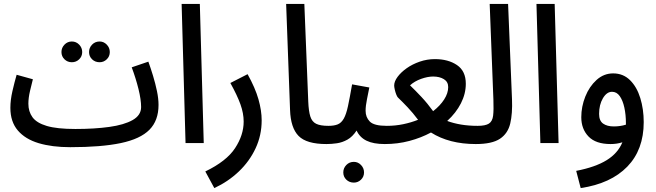

<svg xmlns="http://www.w3.org/2000/svg" viewBox="-20 -731 3351 981"><path d="M339 21Q246 21 177.5 0.5Q109 -20 71 -64.5Q33 -109 33 -180Q33 -220 43.5 -265.5Q54 -311 65 -349L148 -326Q142 -303 133.5 -267Q125 -231 125 -201Q125 -161 146 -132Q167 -103 219 -87.5Q271 -72 365 -72Q463 -72 538.5 -82.5Q614 -93 657.5 -117.5Q701 -142 701 -184Q701 -222 687.5 -276.5Q674 -331 653 -387L738 -416Q750 -383 762 -343.5Q774 -304 782 -265.5Q790 -227 790 -195Q790 -115 743.5 -68Q697 -21 597.5 0Q498 21 339 21ZM347 -413Q325 -413 309.5 -428Q294 -443 294 -465Q294 -487 309.5 -503Q325 -519 347 -519Q369 -519 384.5 -503Q400 -487 400 -465Q400 -443 384.5 -428Q369 -413 347 -413ZM489 -413Q466 -413 450.5 -428Q435 -443 435 -465Q435 -487 450.5 -503Q466 -519 489 -519Q510 -519 525.5 -503Q541 -487 541 -465Q541 -443 525.5 -428Q510 -413 489 -413Z M928 0 908 -711H1001L1021 0Z M1075 230 1029 145Q1137 93 1181 26Q1225 -41 1225 -110Q1225 -152 1208.5 -198Q1192 -244 1157 -307L1245 -352Q1284 -282 1300.5 -224Q1317 -166 1317 -116Q1317 -40 1286 26.5Q1255 93 1200.5 145Q1146 197 1075 230Z M1648 5Q1546 5 1505.5 -36.5Q1465 -78 1462 -169L1442 -711H1535L1555 -212Q1557 -163 1565.5 -136Q1574 -109 1595.5 -98.5Q1617 -88 1658 -88Q1682 -88 1693.5 -75.5Q1705 -63 1705 -43Q1705 -23 1691 -9Q1677 5 1648 5Z M1648 5 1658 -88Q1687 -88 1705.5 -95.5Q1724 -103 1736.5 -125Q1749 -147 1758 -189Q1767 -231 1779 -300L1867 -284Q1862 -258 1855 -224Q1848 -190 1848 -165Q1848 -132 1869.5 -110Q1891 -88 1956 -88Q1981 -88 1992 -75.5Q2003 -63 2003 -43Q2003 -23 1989.5 -9Q1976 5 1946 5Q1888 5 1853 -12Q1818 -29 1802 -64Q1781 -32 1755 -17.5Q1729 -3 1701.5 1Q1674 5 1648 5ZM1788 202Q1765 202 1749.5 187Q1734 172 1734 150Q1734 128 1749.5 112Q1765 96 1788 96Q1809 96 1824.5 112Q1840 128 1840 150Q1840 172 1824.5 187Q1809 202 1788 202Z M1946 5 1956 -88Q2000 -88 2040.5 -96.5Q2081 -105 2116 -119Q2090 -154 2062.5 -183Q2035 -212 2013 -233Q2009 -237 2004.5 -248.5Q2000 -260 1997 -273.5Q1994 -287 1994 -294Q1994 -315 2011.5 -338.5Q2029 -362 2058 -382.5Q2087 -403 2124.5 -416Q2162 -429 2202 -429Q2270 -429 2315 -398.5Q2360 -368 2360 -303Q2360 -252 2335 -203Q2310 -154 2265 -113Q2297 -101 2336 -94.5Q2375 -88 2421 -88Q2445 -88 2456.5 -76Q2468 -64 2468 -43Q2468 -21 2453 -8Q2438 5 2411 5Q2275 5 2182 -54Q2132 -27 2072 -11Q2012 5 1946 5ZM2075 -295Q2103 -268 2133.5 -235.5Q2164 -203 2193 -163Q2229 -191 2249.5 -223Q2270 -255 2270 -286Q2270 -313 2248 -326.5Q2226 -340 2193 -340Q2165 -340 2131.5 -328Q2098 -316 2075 -295Z M2411 5 2420 -88Q2460 -88 2478 -99.5Q2496 -111 2499.5 -140Q2503 -169 2501 -221L2482 -711H2576L2596 -224Q2599 -151 2587 -100Q2575 -49 2534.5 -22Q2494 5 2411 5Z M2741 0 2721 -711H2814L2834 0Z M2947 230 2924 142Q3022 123 3079.5 87.5Q3137 52 3160 -4Q3132 5 3100 5Q3024 5 2987 -33.5Q2950 -72 2950 -132Q2950 -186 2970.5 -237.5Q2991 -289 3028 -322.5Q3065 -356 3113 -356Q3164 -356 3199 -321.5Q3234 -287 3251.5 -230Q3269 -173 3269 -107Q3269 34 3185 120.5Q3101 207 2947 230ZM3041 -149Q3041 -114 3061.5 -99.5Q3082 -85 3116 -85Q3149 -85 3178 -94Q3178 -98 3178 -102Q3178 -145 3170 -181.5Q3162 -218 3146.5 -240Q3131 -262 3107 -262Q3080 -262 3060.5 -229Q3041 -196 3041 -149Z"/></svg>

Font: Noto Sans Arabic UI Cn Md
Style: Regular
Weight: 500
Width: 3
Designer: Monotype Design Team, Nadine Chahine and Nizar Qandah
Foundry: Monotype Imaging Inc.
Version: Version 2.010; ttfautohint (v1.8.4.7-5d5b)